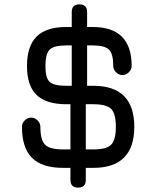

<svg xmlns="http://www.w3.org/2000/svg" viewBox="-20 -765 712 875"><path d="M267 0Q171 0 125.5 -46Q80 -92 80 -187Q80 -204 93 -216.5Q106 -229 122 -229Q138 -229 151 -216.5Q164 -204 164 -187Q164 -127 185.5 -105.5Q207 -84 267 -84H301V-290H282Q191 -290 147 -332Q103 -374 103 -464Q103 -555 147 -598.5Q191 -642 281 -642H307V-710Q307 -745 342 -745Q377 -745 377 -710V-642H402Q580 -642 580 -465Q580 -448 567 -435.5Q554 -423 538 -423Q522 -423 509 -435.5Q496 -448 496 -465Q496 -520 476.5 -539Q457 -558 402 -558H377V-374H405Q592 -374 592 -187Q592 0 405 0H371V55Q371 90 336 90Q301 90 301 55V0ZM282 -374H307V-558H281Q226 -558 206.5 -539Q187 -520 187 -464Q187 -410 206 -392Q225 -374 282 -374ZM405 -290H371V-84H405Q465 -84 486.5 -105.5Q508 -127 508 -187Q508 -247 486.5 -268.5Q465 -290 405 -290Z"/></svg>

Font: Jura
Style: Bold
Weight: 700
Designer: Daniel Johnson, Alexei Vanyashin
Foundry: Daniel Johnson
Version: Version 5.103